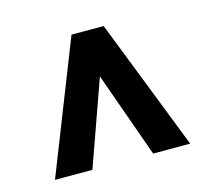

<svg xmlns="http://www.w3.org/2000/svg" viewBox="-63 -784 549 501"><g transform="rotate(-15 211.5 -533.5)"><path d="M393.6 -356H293.5L211.4 -586.4L129.4 -356H28.3L168 -710.9H254.9Z"/></g></svg>

Font: Robert Sans
Style: Bold
Weight: 700
Designer: Christian Robertson (extended by Adam Twardoch)
Foundry: Google
Version: Version 12.135;April 2, 2019;FontCreator 11.5.0.2425 64-bit;